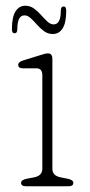

<svg xmlns="http://www.w3.org/2000/svg" viewBox="-20 -649 315 669"><path d="M162.5 -443V-61Q162.5 -36.5 191.5 -31L216.5 -26Q235.5 -22 235.5 -12Q235.5 0 218.5 0H70.5Q53.5 0 53.5 -12Q53.5 -22 72.5 -26L98.5 -31Q127.5 -36.5 127.5 -61V-387Q127.5 -411 106.5 -411H59.5Q43.5 -411 43.5 -423Q43.5 -433 59.5 -438L122.5 -457.5Q128 -459 134.5 -461Q141 -463 147.5 -463Q162.5 -463 162.5 -443ZM163.9 -530.5Q147.1 -530.5 133.7 -540.2Q120.3 -550 108.9 -563Q97.5 -576 86.9 -585.8Q76.3 -595.5 65.5 -595.5Q40.3 -595.5 40.3 -547.5Q40.3 -533 30.7 -533Q21.5 -533 21.5 -547.5Q21.5 -589 33.9 -609Q46.3 -629 68.3 -629Q85.1 -629 98.5 -619.2Q111.9 -609.5 123.3 -596.5Q134.7 -583.5 145.3 -573.8Q155.9 -564 167.1 -564Q191.9 -564 191.9 -611.5Q191.9 -626.5 201.9 -626.5Q210.7 -626.5 210.7 -611.5Q210.7 -570 198.3 -550.2Q185.9 -530.5 163.9 -530.5Z"/></svg>

Font: Fraunces 9pt SuperSoft Thin
Style: Regular
Weight: 100
Version: Version 1.000;[b76b70a41]